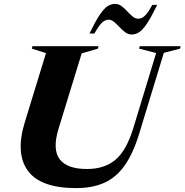

<svg xmlns="http://www.w3.org/2000/svg" viewBox="-20 -952 947 985"><path d="M280.5 -292Q248 -186 285.8 -135.5Q323.5 -85 426.5 -85Q516.5 -85 572.8 -132.8Q629 -180.5 664 -295L781 -680L693.5 -702.5L697 -715H907L903.5 -702.5L820.5 -681L694.5 -267.5Q663.5 -165.5 620 -103.8Q576.5 -42 515.5 -14.5Q454.5 13 371 13Q188 13 123 -76Q58 -165 107.5 -326L216 -679.5L143.5 -702.5L146.5 -715H485.5L482.5 -702.5L399 -678ZM786.5 -927Q756 -864 734 -831.2Q712 -798.5 693.8 -786.8Q675.5 -775 656 -775Q637.5 -775 622.2 -786.5Q607 -798 593 -813Q579 -828 565.5 -839.5Q552 -851 537 -851Q520 -851 504.5 -837Q489 -823 464 -780H439Q469.5 -843 491.5 -875.8Q513.5 -908.5 531.8 -920.2Q550 -932 570 -932Q588.5 -932 603.8 -920.5Q619 -909 632.8 -894Q646.5 -879 660.2 -867.5Q674 -856 689.5 -856Q706.5 -856 722 -870Q737.5 -884 761.5 -927Z"/></svg>

Font: Newsreader Display
Style: Bold Italic
Weight: 700
Italic angle: -17°
Designer: Hugues Gentile
Foundry: Production Type
Version: Version 1.001